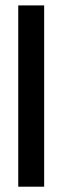

<svg xmlns="http://www.w3.org/2000/svg" viewBox="-20 -704 235 724"><path d="M48.8 -683.6H146.5V0H48.8Z"/></svg>

Font: BabelStone Runic Norse
Style: Regular
Weight: 400
Designer: Andrew West
Foundry: BabelStone
Version: Version 3.002 March 14, 2022